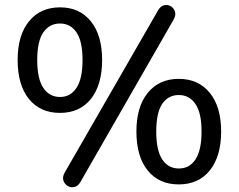

<svg xmlns="http://www.w3.org/2000/svg" viewBox="-20 -744 975 784"><path d="M309 -2Q299 16 284 19.5Q269 23 256.5 15.5Q244 8 239 -6.5Q234 -21 244 -39L625 -701Q635 -719 650 -722.5Q665 -726 677.5 -718.5Q690 -711 694.5 -696.5Q699 -682 689 -664ZM225 -283Q144 -283 98 -340Q52 -397 52 -499Q52 -600 98.5 -657Q145 -714 225 -714Q305 -714 351 -657Q397 -600 397 -499Q397 -398 351.5 -340.5Q306 -283 225 -283ZM225 -348Q268 -348 292.5 -385.5Q317 -423 317 -499Q317 -575 292.5 -611.5Q268 -648 225 -648Q182 -648 157 -612Q132 -576 132 -499Q132 -422 157 -385Q182 -348 225 -348ZM710 9Q629 9 583 -48Q537 -105 537 -207Q537 -308 583.5 -365Q630 -422 710 -422Q790 -422 836.5 -365Q883 -308 883 -207Q883 -106 837 -48.5Q791 9 710 9ZM710 -56Q754 -56 778.5 -93.5Q803 -131 803 -207Q803 -283 778 -319.5Q753 -356 710 -356Q667 -356 642.5 -320Q618 -284 618 -207Q618 -130 642.5 -93Q667 -56 710 -56Z"/></svg>

Font: Chiron GoRound TC
Style: Regular
Weight: 400
Designer: Ryoko NISHIZUKA 西塚涼子 (kana, bopomofo & ideographs); Paul D. Hunt (Latin, Greek & Cyrillic); Sandoll Communications 산돌커뮤니
Foundry: Adobe
Version: Version 1.000;hotconv 1.1.1;makeotfexe 2.6.0